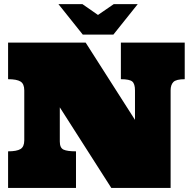

<svg xmlns="http://www.w3.org/2000/svg" viewBox="-20 -930 944 950"><path d="M894 -719.2V-538.1Q851.1 -538.1 837.6 -523.9Q824.2 -509.8 824.2 -482.9V0H530.8L275.9 -398.9V-230Q275.9 -198.2 294.4 -189.7Q313 -181.2 356 -181.2V0H20V-181.2Q63 -181.2 81.5 -192.6Q100.1 -204.1 100.1 -235.8V-482.9Q100.1 -515.1 81.5 -526.6Q63 -538.1 20 -538.1V-719.2H403.8L647.9 -336.9V-482.9Q647.9 -515.1 634.5 -526.6Q621.1 -538.1 578.1 -538.1V-719.2ZM269 -909.7H387.7L464.8 -856L543 -909.7H661.6L541 -758.8H389.6Z"/></svg>

Font: Ultra
Style: Regular
Weight: 400
Designer: Astigmatic (AOETI)
Foundry: Astigmatic (AOETI)
Version: Version 1.001